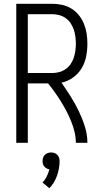

<svg xmlns="http://www.w3.org/2000/svg" viewBox="-20 -755 540 1015"><path d="M66 0V-735H257Q283 -735 309.5 -729Q336 -723 358.5 -709Q381 -695 397.5 -674Q414 -653 424 -628.5Q434 -604 438 -577.5Q442 -551 442 -524Q442 -491 435.5 -457Q429 -423 411.5 -394Q394 -365 366 -345Q338 -325 305 -318Q330 -282 353.5 -245Q377 -208 396 -168.5Q415 -129 428.5 -86.5Q442 -44 442 0H381Q381 -29 374 -58Q367 -87 356 -114Q345 -141 331.5 -167Q318 -193 302.5 -218Q287 -243 270 -267Q253 -291 234 -314H127V0ZM127 -369H257Q275 -369 293.5 -374Q312 -379 327.5 -390Q343 -401 353.5 -416.5Q364 -432 370 -450Q376 -468 378.5 -487Q381 -506 381 -524Q381 -543 378.5 -562Q376 -581 370 -598.5Q364 -616 353.5 -632Q343 -648 327.5 -659Q312 -670 293.5 -675Q275 -680 257 -680H127ZM241 240 205 210Q219 195 227.5 177Q236 159 241 140Q233 139 226 135Q219 131 214 125Q209 119 207 111.5Q205 104 205 96Q205 87 208 78Q211 69 217.5 63Q224 57 232.5 54Q241 51 250 51Q259 51 267.5 54Q276 57 282.5 63Q289 69 292 78Q295 87 295 96Q295 135 281.5 173.5Q268 212 241 240Z"/></svg>

Font: Iosevka Curly Light
Style: Regular
Weight: 300
Monospace: yes
Designer: Belleve Invis
Foundry: Belleve Invis
Version: Version 22.1.2; ttfautohint (v1.8.4)